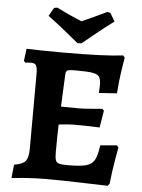

<svg xmlns="http://www.w3.org/2000/svg" viewBox="-59 -911 714 967"><g transform="rotate(5 298.5 -427.5)"><path d="M311 -79Q376 -79 405 -87Q434 -95 447 -117.5Q460 -140 467 -193L551 -200L559 -190Q556 -174 546.5 -119Q537 -64 531 -4L521 7Q490 6 388.5 3Q287 0 210 0Q154 0 102.5 4Q51 8 36 10L43 -58Q85 -64 100 -82Q115 -100 115 -144L116 -523Q116 -555 109.5 -566Q103 -577 84 -577Q74 -577 65.5 -576Q57 -575 54 -575L47 -584L55 -645Q73 -644 126 -643Q179 -642 239 -642Q451 -642 543 -654L551 -643Q548 -628 540 -573.5Q532 -519 528 -461L437 -455Q437 -459 438 -471Q439 -483 439 -495Q439 -524 430.5 -536.5Q422 -549 396.5 -553.5Q371 -558 312 -558Q287 -558 277 -556Q267 -554 263.5 -547.5Q260 -541 260 -525L253 -370L346 -369Q367 -369 408 -372.5Q449 -376 462 -377L470 -368L456 -282Q443 -283 405 -284Q367 -285 325 -285Q303 -285 249 -279Q247 -206 247 -139Q247 -111 251 -99Q255 -87 268 -83Q281 -79 311 -79ZM328 -696H307Q293 -708 245 -747Q197 -786 151 -820L175 -862L191 -865Q254 -833 318 -807Q354 -822 444 -865L460 -862L484 -820Q438 -786 390 -747Q342 -708 328 -696Z"/></g></svg>

Font: Sahitya
Style: Bold
Weight: 700
Designer: Juan Pablo del Peral
Foundry: Juan Pablo del Peral (http://www.huertatipografica.com)
Version: Version 1.001;PS 001.000;hotconv 1.0.70;makeotf.lib2.5.58329